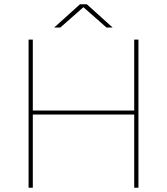

<svg xmlns="http://www.w3.org/2000/svg" viewBox="-20 -887 789 907"><path d="M115 0H135V-346H614V0H634V-700H614V-365H135V-700H115ZM236 -757H265L374 -853L483 -757H512L390 -867H358Z"/></svg>

Font: Chess Sans Thin
Style: Regular
Weight: 100
Designer: Wolf Bōese
Foundry: Wolf Bōese
Version: Version 7.223;Glyphs 3.3 (3306)